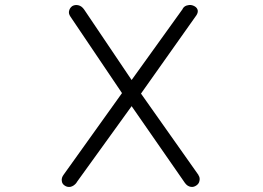

<svg xmlns="http://www.w3.org/2000/svg" viewBox="-20 -722 1040 760"><path d="M232.4 -31.2Q222.7 -18.6 224.6 -5.9Q225.6 5.9 236.3 12.7Q246.1 19.5 258.8 17.6Q272.5 14.6 283.2 1V0L501 -301.8L711.9 2Q721.7 15.6 735.4 17.6Q747.1 19.5 757.8 11.7Q767.6 4.9 769.5 -5.9Q772.5 -18.6 765.6 -28.3V-29.3L538.1 -351.6L757.8 -662.1Q765.6 -674.8 761.7 -684.6Q757.8 -694.3 746.1 -699.2Q735.4 -704.1 723.6 -701.2Q710 -699.2 703.1 -687.5V-686.5L501 -405.3L313.5 -683.6Q303.7 -698.2 290 -701.2Q277.3 -704.1 266.6 -698.2Q256.8 -691.4 253.9 -680.7Q250 -668.9 258.8 -656.2L462.9 -353.5Z"/></svg>

Font: GulimChe
Style: Regular
Weight: 400
Monospace: yes
Version: Version 2.21